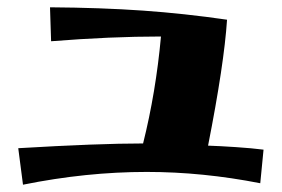

<svg xmlns="http://www.w3.org/2000/svg" viewBox="-20 -479 772 526"><path d="M372 -86Q407 -226 421 -379Q283 -379 120 -366L117 -459Q257 -458 371 -450Q485 -442 602 -425Q594 -303 550 -80Q581 -79 626 -76Q671 -73 702 -69L693 23Q535 -8 382 -8Q216 -8 43 27L30 -73Q249 -86 372 -86Z"/></svg>

Font: Otomanopee
Style: Regular
Weight: 400
Designer: Das Ende der Wildnis
Foundry: Gutenberg Labo
Version: Version 3.000